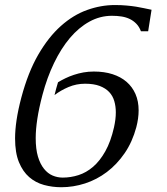

<svg xmlns="http://www.w3.org/2000/svg" viewBox="-20 -747 675 777"><path d="M433.1 -683.1Q384.8 -683.1 341.8 -659.4Q298.8 -635.7 262.9 -593.3Q227.1 -550.8 198.7 -491.9Q170.4 -433.1 151.9 -363.3Q137.7 -309.6 131.1 -266.1Q124.5 -222.7 124.5 -188Q124.5 -144 133.5 -113.5Q142.6 -83 158 -64Q173.3 -44.9 192.9 -36.6Q212.4 -28.3 233.9 -28.3Q266.1 -28.3 297.6 -38.3Q329.1 -48.3 356.7 -72Q384.3 -95.7 406.2 -134.8Q428.2 -173.8 441.4 -231.9Q444.8 -247.6 446.8 -262.7Q448.7 -277.8 448.7 -292.5Q448.7 -316.4 442.6 -337.6Q436.5 -358.9 421.9 -374.5Q407.2 -390.1 383.3 -399.2Q359.4 -408.2 324.2 -408.2Q289.1 -408.2 257.3 -394.8Q225.6 -381.3 200.7 -362.3Q203.6 -375 207.3 -388.2Q210.9 -401.4 214.8 -414.1Q228.5 -422.4 244.6 -430.2Q260.7 -438 279.1 -444.1Q297.4 -450.2 317.6 -453.9Q337.9 -457.5 359.9 -457.5Q401.9 -457.5 435.3 -446.8Q468.8 -436 492.2 -415.8Q515.6 -395.5 528.3 -366.5Q541 -337.4 541 -300.3Q541 -268.1 531.7 -232.4Q515.6 -172.4 484.4 -127Q453.1 -81.5 412.4 -50.8Q371.6 -20 324 -4.6Q276.4 10.7 228 10.7Q191.9 10.7 158 1.5Q124 -7.8 98.1 -30.3Q72.3 -52.7 56.6 -90.8Q41 -128.9 41 -187Q41 -220.7 47.1 -261.7Q53.2 -302.7 66.4 -352.5Q93.8 -455.1 135 -526.1Q176.3 -597.2 226.3 -641.8Q276.4 -686.5 332.3 -706.5Q388.2 -726.6 444.8 -726.6Q471.7 -726.6 492.4 -724.6Q513.2 -722.7 530.5 -720Q547.9 -717.3 562.7 -713.9Q577.6 -710.4 593.3 -707.5L579.6 -620.6H550.3Q543.5 -638.7 532 -650.6Q520.5 -662.6 505.6 -669.9Q490.7 -677.2 472.4 -680.2Q454.1 -683.1 433.1 -683.1Z"/></svg>

Font: Arian AMU Serif
Style: Italic
Weight: 400
Italic angle: -15°
Designer: Ruben Hakobyan (Tarumian)
Foundry: Ruben Hakobyan (Tarumian)
Version: Version 1.002